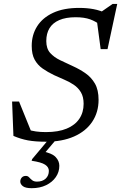

<svg xmlns="http://www.w3.org/2000/svg" viewBox="-20 -734 636 1008"><path d="M511.5 -599.5Q483.5 -621.5 453 -632.5Q422.5 -643.5 377 -643.5Q325.5 -643.5 291 -628.5Q256.5 -613.5 239.8 -585.8Q223 -558 223 -518.5Q223 -479 243.2 -456.2Q263.5 -433.5 295.8 -418Q328 -402.5 363 -386.5Q398.5 -370.5 429 -349.2Q459.5 -328 478.5 -295Q497.5 -262 497.5 -210Q497.5 -144.5 464.2 -94.8Q431 -45 368.8 -17.5Q306.5 10 220.5 10Q165 10 127 3Q89 -4 50.5 -20.5L43.5 -201H80L151.5 -24.5L122 -55Q145.5 -47 169 -43.8Q192.5 -40.5 221 -40.5Q286.5 -40.5 330.2 -58.8Q374 -77 396.5 -110.5Q419 -144 419 -189Q419 -225.5 404.8 -249.5Q390.5 -273.5 367 -289.2Q343.5 -305 316.5 -316.2Q289.5 -327.5 264 -339.5Q230.5 -355.5 203.8 -374.2Q177 -393 161.8 -421Q146.5 -449 146.5 -493Q146.5 -551 175 -596Q203.5 -641 259 -666.8Q314.5 -692.5 395.5 -692.5Q436.5 -692.5 471.2 -686Q506 -679.5 543.5 -662.5L504.5 -667L571.5 -713.5H595.5L544.5 -476H508.5L487 -637ZM146.5 254Q114 254 100.2 243.5Q86.5 233 86.5 219Q86.5 207 94.2 198.2Q102 189.5 116 189.5Q126 189.5 132.8 197Q139.5 204.5 148.8 212Q158 219.5 174 219.5Q203 219.5 219.8 203.8Q236.5 188 236.5 163Q236.5 143.5 216.8 130.5Q197 117.5 146 110L149 101L250.5 -20H290.5L189 100L201 60Q253 70 272.2 90.5Q291.5 111 291.5 136.5Q291.5 169 273 195.8Q254.5 222.5 222 238.2Q189.5 254 146.5 254Z"/></svg>

Font: Newsreader 14pt
Style: Italic
Weight: 400
Italic angle: -17°
Designer: Hugues Gentile
Foundry: Production Type
Version: Version 1.003